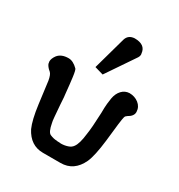

<svg xmlns="http://www.w3.org/2000/svg" viewBox="-159 -767 811 871"><g transform="rotate(30 246.5 -332.0)"><path d="M253 -631Q262 -659 294 -661Q351 -661 355 -617Q356 -614 356 -611Q356 -603 351 -595L250 -446L205 -459ZM193 -3Q127 -3 93 -69Q76 -107 66 -183L51 -299Q46 -328 36 -337Q25 -346 20 -353Q15 -360 13 -365Q11 -373 11 -377Q11 -392 24 -410Q42 -433 80 -433Q104 -433 129 -408Q134 -403 138.5 -369Q143 -335 148 -283Q150 -269 150.5 -255.5Q151 -242 152 -232Q155 -193 157 -170Q159 -147 161 -141Q169 -96 185 -90Q204 -82 220 -82Q222 -81 225 -81Q229 -81 233.5 -81Q238 -81 242 -80Q260 -80 277 -85.5Q294 -91 302 -103Q317 -123 323 -176Q329 -212 332 -292Q332 -321 334 -341Q336 -361 338 -371Q343 -399 359 -416Q375 -433 398 -434Q426 -434 446.5 -418Q467 -402 468 -376Q468 -375 468 -374Q468 -353 440 -338H441Q432 -333 431 -326V-327Q426 -311 414 -194Q409 -152 402.5 -122Q396 -92 388 -74Q355 -3 285 -3Z"/></g></svg>

Font: New Athena Unicode
Style: Bold
Weight: 700
Designer: J. Rusten 1997; rev. by R. Hancock 2001, 2002, rev. by D. Mastronarde 2002-2021
Foundry: Society for Classical Studies (formerly American Philological Association)
Version: Version 5.008